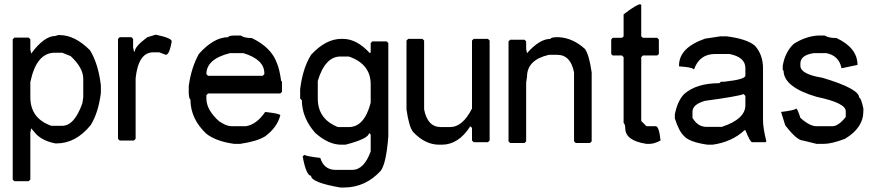

<svg xmlns="http://www.w3.org/2000/svg" viewBox="-20 -673 4077 893"><path d="M250 -509.8H257.8Q328.1 -509.8 398.4 -439.5Q437.5 -376 449.2 -275.4V-240.2Q437.5 -149.4 402.3 -91.8Q333 -5.9 242.2 -5.9H238.3Q180.7 -16.6 148.4 -48.8L125 -76.2L121.1 -56.6V162.1L113.3 169.9H46.9L39.1 162.1V-490.2L46.9 -498H113.3L121.1 -490.2V-443.4L125 -423.8Q185.5 -505.9 238.3 -505.9ZM121.1 -220.7Q121.1 -122.1 218.8 -87.9H269.5Q326.2 -87.9 363.3 -193.4L367.2 -220.7V-306.6Q367.2 -357.4 308.6 -412.1L269.5 -427.7H234.4Q149.4 -427.7 121.1 -291Z M704.6 -511.7Q778.8 -496.1 778.8 -480.5Q768.1 -418.9 751.5 -418L720.2 -429.7H692.9Q623.5 -429.7 610.8 -308.6V-27.3L603 -19.5H536.6L528.8 -27.3V-492.2L536.6 -500H591.3L599.1 -492.2V-453.1L603 -433.6H606.9Q606.9 -457 665.5 -500Z M1068.8 -507.8H1100.1Q1115.7 -496.1 1150.9 -496.1Q1242.7 -452.1 1268.1 -378.9Q1279.8 -352.5 1287.6 -296.9L1291.5 -293V-246.1L1283.7 -238.3H947.8L939.9 -230.5V-214.8Q939.9 -162.1 998.5 -109.4Q1032.7 -85.9 1057.1 -85.9H1123.5Q1173.3 -93.8 1213.4 -152.3Q1283.7 -144.5 1283.7 -136.7Q1269 -80.1 1213.4 -39.1Q1176.3 -15.6 1097.2 -3.9H1068.8Q984.9 -15.6 939.9 -50.8Q865.7 -120.1 865.7 -210.9Q859.9 -210.9 857.9 -238.3V-273.4Q869.6 -358.4 904.8 -421.9Q974.1 -500 1041.5 -500Q1041.5 -506.8 1068.8 -507.8ZM939.9 -328.1 947.8 -320.3H1201.7L1209.5 -328.1V-332Q1209.5 -396.5 1111.8 -425.8H1049.3Q939.9 -398.4 939.9 -328.1Z M1567.4 -492.2H1575.2Q1639.6 -492.2 1700.2 -425.8L1704.1 -429.7V-472.7L1711.9 -480.5H1778.3L1786.1 -472.7V-39.1Q1776.4 86.9 1751 121.1Q1679.7 199.2 1579.1 199.2H1563.5Q1426.8 175.8 1426.8 144.5Q1404.3 144.5 1387.7 54.7L1395.5 46.9Q1403.3 53.7 1469.7 61.5Q1486.3 116.2 1540 117.2H1618.2Q1672.9 117.2 1704.1 31.2V-46.9L1696.3 -54.7Q1696.3 -28.3 1586.9 0H1567.4Q1507.8 0 1446.3 -54.7Q1384.8 -124 1383.8 -207L1376 -214.8V-257.8Q1387.7 -355.5 1426.8 -418Q1495.1 -492.2 1567.4 -492.2ZM1458 -214.8Q1458 -119.1 1551.8 -82H1602.5Q1674.8 -82 1704.1 -195.3V-281.2Q1704.1 -375 1602.5 -410.2H1563.5Q1492.2 -410.2 1458 -296.9Z M1878.4 -492.2H1944.8L1952.6 -484.4V-164.1Q1968.3 -82 2030.8 -82H2073.7Q2131.3 -82 2175.3 -168V-484.4L2183.1 -492.2H2249.5L2257.3 -484.4V-19.5L2249.5 -11.7H2183.1L2175.3 -19.5V-78.1L2167.5 -85.9Q2112.8 0 2034.7 0H2022.9Q1957.5 0 1901.9 -58.6Q1882.3 -82 1870.6 -164.1V-484.4Z M2567.9 -500H2579.6Q2645 -496.1 2700.7 -445.3Q2720.2 -418 2731.9 -335.9V-15.6L2724.1 -7.8H2657.7L2649.9 -15.6V-335.9Q2634.3 -418 2571.8 -418H2532.7Q2431.2 -394.5 2431.2 -316.4L2427.2 -289.1V-15.6L2419.4 -7.8H2353L2345.2 -15.6V-480.5L2353 -488.3H2419.4L2427.2 -480.5V-445.3L2431.2 -425.8Q2489.7 -492.2 2540.5 -492.2Q2540.5 -499 2567.9 -500Z M2958.5 -653.3 2962.4 -649.4V-503.9L2970.2 -497.1H3036.6L3044.4 -489.3V-421.9L3036.6 -415H2970.2L2962.4 -407.2V-110.4L2986.8 -85.9H3029.8Q3045.4 -85.9 3052.2 -19.5Q3022.9 -3.9 3001.5 -3.9H2986.8Q2889.2 -18.6 2888.2 -75.2Q2888.2 -93.8 2880.4 -101.6V-407.2L2872.6 -415H2829.6L2822.8 -421.9V-489.3L2829.6 -497.1H2872.6L2880.4 -503.9V-606.4Q2941.9 -653.3 2958.5 -653.3Z M3329.6 -503.9H3360.8Q3452.6 -492.2 3490.7 -460.9Q3529.8 -418 3528.8 -351.6V-114.3Q3528.8 -77.1 3544.4 -15.6L3540.5 -11.7H3478Q3469.2 -11.7 3446.8 -67.4H3442.9Q3384.3 -12.7 3294.4 0H3271Q3187 -11.7 3161.6 -40Q3138.2 -61.5 3118.7 -122.1V-140.6Q3130.4 -202.1 3161.6 -235.4Q3219.2 -286.1 3325.7 -286.1L3333.5 -293H3349.1Q3446.8 -303.7 3446.8 -321.3V-356.4Q3446.8 -407.2 3372.6 -421.9H3306.2Q3233.9 -421.9 3208.5 -351.6H3204.6Q3198.7 -360.4 3138.2 -364.3V-368.2Q3138.2 -451.2 3259.3 -493.2ZM3200.7 -153.3V-125Q3226.1 -82 3267.1 -83H3337.4Q3446.8 -119.1 3446.8 -183.6V-226.6L3439 -235.4Q3405.8 -223.6 3259.3 -204.1Q3200.7 -187.5 3200.7 -153.3Z M3784.7 -507.8H3815.9Q3832.5 -496.1 3870.6 -496.1Q3968.3 -450.2 3968.3 -371.1L3894 -355.5Q3882.3 -414.1 3823.7 -425.8H3765.1Q3703.6 -417 3702.6 -378.9V-367.2Q3702.6 -328.1 3804.2 -311.5Q3976.1 -260.7 3976.1 -218.8Q3984.9 -218.8 3995.6 -168V-156.2Q3995.6 -78.1 3909.7 -27.3Q3848.1 -3.9 3812 -3.9H3777.8L3714.4 -19.5Q3687 -19.5 3632.3 -89.8L3612.8 -152.3Q3677.2 -160.2 3683.1 -168Q3689 -168 3702.6 -125Q3745.6 -85.9 3777.8 -85.9H3851.1Q3879.4 -85.9 3913.6 -128.9V-156.2Q3913.6 -194.3 3777.8 -222.7Q3625.5 -267.6 3624.5 -343.8L3620.6 -347.7V-367.2Q3631.3 -430.7 3671.4 -468.8Q3726.1 -503.9 3784.7 -507.8Z"/></svg>

Font: Dehalvi Khush Khat
Style: Regular
Weight: 400
Version: Version 002.500